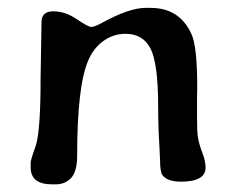

<svg xmlns="http://www.w3.org/2000/svg" viewBox="-20 -488 601 492"><path d="M506.8 -58.6Q506.8 -22.5 443.8 -22.5Q408.2 -22.5 396 -39.6Q390.1 -47.9 390.1 -78.6L388.7 -109.9Q385.3 -161.1 385.3 -212.9Q385.3 -324.7 366 -363Q346.7 -401.4 301.3 -401.4Q271 -401.4 245.4 -383.3Q219.7 -365.2 206.1 -333Q177.7 -267.1 177.7 -89.4Q177.7 -48.8 162.4 -32.2Q147 -15.6 123 -15.6H113.3Q58.6 -15.6 58.6 -59.1V-70.8Q58.6 -76.2 64.5 -94.2L72.3 -116.7Q84 -156.2 84 -286.1L86.4 -431.2Q86.4 -459 116.7 -459Q147 -459 176.5 -439Q206.1 -418.9 214.1 -418.9Q222.2 -418.9 242.7 -430.2Q311.5 -467.8 353 -467.8H365.7Q440.4 -467.8 470.7 -400.4Q485.4 -368.7 485.4 -263.7V-260.3Q485.4 -251.5 484.9 -242.7Q484.9 -218.8 484.9 -217.8Q484.9 -208.5 484.9 -199.7Q484.9 -192.9 484.9 -186.5Q484.9 -148.9 487.3 -135.3Q490.7 -116.7 498.5 -96.7Q506.8 -74.7 506.8 -58.6Z"/></svg>

Font: Averia Gruesa Libre
Style: Regular
Weight: 500
Italic angle: -1.70001°
Version: Version 1.001